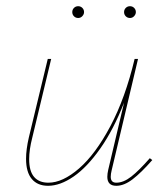

<svg xmlns="http://www.w3.org/2000/svg" viewBox="-20 -596 540 619"><path d="M213 -557Q213 -565 218.5 -570.5Q224 -576 232 -576Q240 -576 245.5 -570.5Q251 -565 251 -557Q251 -550 245.5 -544Q240 -538 232 -538Q224 -538 218.5 -543.5Q213 -549 213 -557ZM380 -557Q380 -565 385.5 -570.5Q391 -576 399 -576Q407 -576 412.5 -570.5Q418 -565 418 -557Q418 -550 412.5 -544Q407 -538 399 -538Q391 -538 385.5 -543.5Q380 -549 380 -557ZM471 -80Q435 -39 407.5 -18Q380 3 355 3Q326 3 326 -26Q326 -36 329 -49L380 -265Q346 -178 303.5 -117.5Q261 -57 217.5 -27Q174 3 135 3Q101 3 82.5 -19Q64 -41 64 -84Q64 -114 73 -153L134 -406H145L84 -152Q74 -113 74 -83Q74 -44 90 -25.5Q106 -7 136 -7Q182 -7 235 -53Q288 -99 336 -189.5Q384 -280 414 -406H425L340 -47Q337 -35 337 -26Q337 -7 355 -7Q378 -7 403 -26.5Q428 -46 463 -86Z"/></svg>

Font: Ysabeau Infant Hairline
Style: Italic
Weight: 100
Italic angle: -12°
Designer: Christian Thalmann (Catharsis Fonts)
Version: Version 0.003